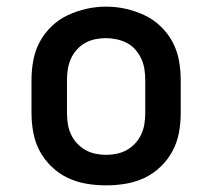

<svg xmlns="http://www.w3.org/2000/svg" viewBox="-20 -551 640 579"><path d="M300 8Q270 8 240.5 3Q211 -2 184.5 -14.5Q158 -27 136 -48Q114 -69 100 -95Q86 -121 80.5 -150.5Q75 -180 75 -210V-310Q75 -340 80.5 -369.5Q86 -399 100 -425Q114 -451 136 -472Q158 -493 185 -505.5Q212 -518 241 -524.5Q270 -531 300 -531Q330 -531 359 -524.5Q388 -518 415 -505.5Q442 -493 464 -472Q486 -451 500 -425Q514 -399 519.5 -369.5Q525 -340 525 -310V-210Q525 -180 519.5 -150.5Q514 -121 500 -95Q486 -69 464 -48Q442 -27 415.5 -14.5Q389 -2 359.5 3Q330 8 300 8ZM300 -84Q316 -84 332.5 -87.5Q349 -91 363 -99Q377 -107 388 -119Q399 -131 406 -146Q413 -161 415.5 -177.5Q418 -194 418 -210V-310Q418 -326 415.5 -342.5Q413 -359 406 -374Q399 -389 388 -401.5Q377 -414 362.5 -421.5Q348 -429 331.5 -432.5Q315 -436 298 -436Q282 -436 266 -432.5Q250 -429 236 -421Q222 -413 211 -400.5Q200 -388 193.5 -373Q187 -358 184.5 -342Q182 -326 182 -310V-210Q182 -194 184.5 -177.5Q187 -161 194 -146Q201 -131 212 -119Q223 -107 237 -99Q251 -91 267.5 -87.5Q284 -84 300 -84Z"/></svg>

Font: Zed Mono Semibold Extended
Style: Regular
Weight: 600
Width: 7
Monospace: yes
Designer: Belleve Invis
Foundry: Belleve Invis
Version: Version 1.0.0; ttfautohint (v1.8.4)